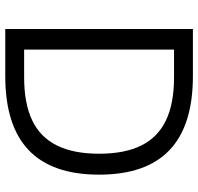

<svg xmlns="http://www.w3.org/2000/svg" viewBox="-32 -738 770 747"><g transform="rotate(90 353.5 -365.0)"><path d="M93.3 0V-730H276.7Q469 -730 564.5 -639Q660 -548 660 -365Q660 -182 564.5 -91Q469 0 276.7 0ZM281.4 -73.4Q383 -73.4 448.6 -104.7Q514.3 -136 546.4 -200.9Q578.6 -265.7 578.6 -365Q578.6 -465 546.4 -529.5Q514.3 -594 448.6 -625.3Q383 -656.6 281.4 -656.6H173.4V-73.4Z"/></g></svg>

Font: M PLUS 1 Thin
Style: Regular
Weight: 100
Designer: Coji Morishita
Foundry: UNDERFOREST DESIGN
Version: Version 1.001